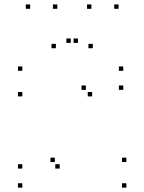

<svg xmlns="http://www.w3.org/2000/svg" viewBox="-20 -848 660 878"><path d="M82.1 -407.2V-427.2H62.1V-407.2ZM401.3 -407.2V-427.2H381.3V-407.2ZM372.8 -437.1V-457.1H352.8V-437.1ZM82.1 -77.1V-97.1H62.1V-77.1ZM82.1 10V-10H62.1V10ZM557.9 10V-10H537.9V10ZM557.9 -107V-127H537.9V-107ZM230.8 -107V-127H210.8V-107ZM252.9 -77.1V-97.1H232.9V-77.1ZM543.7 -437.1V-457.1H523.7V-437.1ZM543.7 -524.2V-544.2H523.7V-524.2ZM82.1 -524.2V-544.2H62.1V-524.2ZM242 -807.7V-827.7H222V-807.7ZM336.5 -652V-672H316.5V-652ZM303.5 -652V-672H283.5V-652ZM398 -807.7V-827.7H378V-807.7ZM522.2 -807.7V-827.7H502.2V-807.7ZM404.4 -627.4V-647.4H384.4V-627.4ZM235.6 -627.4V-647.4H215.6V-627.4ZM117.8 -807.7V-827.7H97.8V-807.7Z"/></svg>

Font: Monaspace Neon Dots Var
Style: Regular
Weight: 400
Designer: Riley Cran and the Lettermatic Team
Version: Version 1.100 (Monaspace Neon Dots)